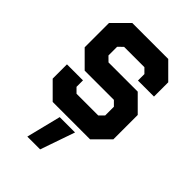

<svg xmlns="http://www.w3.org/2000/svg" viewBox="-274 -817 1199 1199"><g transform="rotate(45 325.5 -217.5)"><path d="M160.5 0 57.5 -103V-229H199V-172L229.5 -141.5H421.5L452 -172V-249L421.5 -279.5H163.5L60.5 -382.5V-597L163.5 -700H481L584 -597V-471H442.5V-528L412 -558.5H232.5L201.5 -528V-451.5L232.5 -421H490.5L593.5 -318V-103L490.5 0ZM193.5 -71H448L520 -140V-290L463 -349.5H202.5L132 -422.5V-564L200.5 -629.5H449.5L512.5 -564V-536V-564L449.5 -629.5H200.5L132 -564V-422.5L202.5 -349.5H463L520 -290V-140L448 -71H193.5L131.5 -130V-164V-130ZM201.5 265 258.5 36H394L314.5 265ZM273 212H272.5L306.5 102H307Z"/></g></svg>

Font: Tourney Black
Style: Regular
Weight: 900
Version: Version 1.015